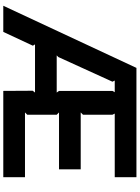

<svg xmlns="http://www.w3.org/2000/svg" viewBox="139 -989 850 1168"><g transform="rotate(90 564.0 -405.0)"><path d="M1058 0H533L532 -179L543 -193H250L258 -180L174 0H15L393 -810H1058V-678H671L678 -664V-485L664 -471H1010V-339H664L678 -325V-146L664 -132H1058ZM543 -325 533 -339V-664L541 -678H470L477 -664L327 -335L317 -325Z"/></g></svg>

Font: TypoPRO Sinkin Sans
Style: 600 SemiBold
Weight: 600
Designer: Keith Bates
Foundry: K-Type
Version: Sinkin Sans (version 1.0)  by Keith Bates   •   © 2014   www